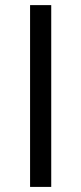

<svg xmlns="http://www.w3.org/2000/svg" viewBox="-20 -734 319 754"><path d="M98.1 0V-713.9H181.2V0Z"/></svg>

Font: Zoram GWebM
Style: Regular
Weight: 400
Foundry: Ascender Corporation
Version: Version 1.000